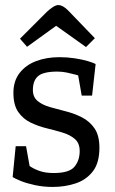

<svg xmlns="http://www.w3.org/2000/svg" viewBox="-20 -730 453 759"><path d="M42 -152H83L97 -74Q110 -64 134 -55Q158 -46 192 -46Q254 -46 274.5 -71Q295 -96 295 -133Q295 -164 276 -180.5Q257 -197 227 -206Q197 -215 164 -223Q131 -231 101 -245.5Q71 -260 52 -287.5Q33 -315 33 -363Q33 -410 57.5 -441.5Q82 -473 123 -488.5Q164 -504 215 -504Q246 -504 275.5 -499.5Q305 -495 327 -488.5Q349 -482 358 -477L344 -352H303L289 -432Q289 -432 276.5 -435.5Q264 -439 245 -443Q226 -447 207 -447Q152 -447 131 -429.5Q110 -412 110 -374Q110 -346 129 -330.5Q148 -315 178 -306.5Q208 -298 241.5 -289.5Q275 -281 305 -265.5Q335 -250 354 -222Q373 -194 373 -146Q373 -86 347 -52.5Q321 -19 279 -5Q237 9 188 9Q152 9 119 2Q86 -5 62.5 -14.5Q39 -24 30 -30ZM59 -577 165 -683Q179 -696 190.5 -703Q202 -710 211 -710Q219 -710 228.5 -705Q238 -700 249 -689L355 -579L320 -544L202 -628L87 -545Z"/></svg>

Font: Faustina VF Beta
Style: Regular
Weight: 400
Designer: Alfonso Garcia
Foundry: Omnibus-Type
Version: Version 1.006